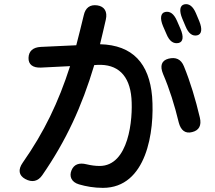

<svg xmlns="http://www.w3.org/2000/svg" viewBox="-20 -863 1040 929"><path d="M795 -579C761 -570 753 -544 769 -505C800 -433 825 -353 845 -270C855 -232 877 -215 910 -224C943 -232 956 -256 947 -294C926 -383 901 -466 870 -542C856 -577 830 -588 795 -579ZM102 3C135 21 164 15 185 -16C299 -181 376 -347 436 -548L451 -549C549 -554 607 -499 616 -388C624 -286 603 -60 462 -60C441 -60 420 -63 399 -68C363 -77 338 -68 326 -39C314 -10 325 18 362 29C396 39 435 46 478 46C689 46 729 -226 716 -396C702 -555 623 -645 464 -649C473 -687 483 -727 492 -768C501 -807 485 -832 451 -837C416 -842 393 -826 385 -788C373 -738 361 -690 349 -644L177 -636C140 -634 119 -616 118 -583C117 -551 139 -534 179 -536L319 -543C263 -368 193 -223 90 -76C66 -42 71 -14 102 3ZM769 -736 786 -697C800 -663 820 -650 844 -655C866 -660 870 -685 853 -724L836 -763C821 -797 802 -810 779 -805C757 -800 753 -774 769 -736ZM862 -773 878 -735C892 -701 911 -687 934 -692C956 -697 960 -722 944 -761L928 -799C914 -832 895 -847 872 -842C850 -837 846 -811 862 -773Z"/></svg>

Font: 寒蝉团圆体 Round
Style: Regular
Weight: 500
Designer: 寒蝉字型
Version: Version 2.700;Glyphs 3.1.1 (3135)